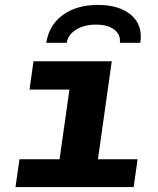

<svg xmlns="http://www.w3.org/2000/svg" viewBox="-20 -760 640 780"><path d="M206 0 262 -396H100L116 -511H434L362 0ZM43 0 59 -113H539L523 0ZM168 -586Q179 -658 235 -699Q291 -740 378 -740Q465 -740 513 -699Q561 -658 550 -586H467Q471 -619 444.5 -639.5Q418 -660 370 -660Q322 -660 289 -639.5Q256 -619 251 -586Z"/></svg>

Font: Chivo Mono
Style: Bold Italic
Weight: 700
Italic angle: -8.05°
Monospace: yes
Version: Version 1.008